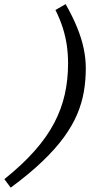

<svg xmlns="http://www.w3.org/2000/svg" viewBox="-90 -760 446 904"><path d="M-69.5 83.5Q15.5 15.5 73.2 -50Q131 -115.5 165.5 -181.5Q200 -247.5 215.2 -316.5Q230.5 -385.5 230.5 -460.5Q230.5 -504.5 224.8 -545.2Q219 -586 206 -627.5Q193 -669 171 -713L219 -740.5Q252.5 -681.5 273.5 -629.8Q294.5 -578 304.2 -531Q314 -484 314 -438.5Q314 -383 305 -329.5Q296 -276 273.8 -223Q251.5 -170 211.8 -115Q172 -60 110.5 -1Q49 58 -39.5 123.5Z"/></svg>

Font: Newsreader 7pt
Style: Italic
Weight: 400
Italic angle: -17°
Designer: Hugues Gentile
Foundry: Production Type
Version: Version 1.003